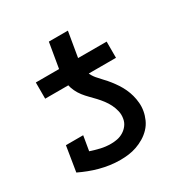

<svg xmlns="http://www.w3.org/2000/svg" viewBox="-157 -804 914 944"><g transform="rotate(-30 300.0 -332.0)"><path d="M90 -438V-530H222L246 -672H354L330 -530H492V-438ZM261 8Q231 8 202.5 4Q174 0 146 -7.5Q118 -15 92 -25Q66 -35 41 -47L64 -189H162L148 -106Q175 -97 202.5 -90.5Q230 -84 260 -84Q278 -84 296 -87.5Q314 -91 330.5 -101Q347 -111 358.5 -126.5Q370 -142 373 -161Q377 -183 372 -204Q367 -225 358 -243Q349 -261 336.5 -277.5Q324 -294 310 -309Q296 -324 281.5 -338.5Q267 -353 254.5 -369Q242 -385 233 -404Q224 -423 220 -443.5Q216 -464 217.5 -486Q219 -508 222 -530H330Q327 -507 327 -484.5Q327 -462 335.5 -442Q344 -422 357.5 -406Q371 -390 385.5 -375Q400 -360 413 -343.5Q426 -327 437.5 -309.5Q449 -292 458 -272.5Q467 -253 472.5 -232.5Q478 -212 480 -189.5Q482 -167 478 -144Q474 -121 464 -98.5Q454 -76 437 -58Q420 -40 398.5 -27Q377 -14 354 -6Q331 2 307.5 5Q284 8 261 8Z"/></g></svg>

Font: Iosevka Curly Slab SmBdEx
Style: Italic
Weight: 600
Width: 7
Italic angle: -9°
Monospace: yes
Designer: Belleve Invis
Foundry: Belleve Invis
Version: Version 11.1.0; ttfautohint (v1.8.3)